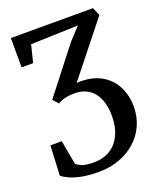

<svg xmlns="http://www.w3.org/2000/svg" viewBox="-147 -644 825 987"><g transform="rotate(-20 265.5 -151.0)"><path d="M224 249Q168.5 249 129.8 241.2Q91 233.5 66 222Q41 210.5 26.5 199L34.5 35.5H96.5L120.5 167.5Q136 181.5 157.8 188Q179.5 194.5 217 194.5Q268.5 194 305.8 170.5Q343 147 363.2 103.8Q383.5 60.5 383.5 2.5Q383.5 -38 374.5 -70.5Q365.5 -103 347.5 -126Q329.5 -149 303.2 -161.2Q277 -173.5 242.5 -173.5Q212 -173.5 188 -167.5Q164 -161.5 150 -151.5L123 -181L316.5 -429L378 -495.5L119 -487L95.5 -392H32.5L32 -552.5H481L500.5 -508.5L271 -220Q350.5 -224.5 402.5 -195.8Q454.5 -167 480 -117Q505.5 -67 505.5 -7Q505.5 50 484 97.2Q462.5 144.5 424 178.2Q385.5 212 334.5 230.5Q283.5 249 224 249Z"/></g></svg>

Font: Merriweather 20pt Medium
Style: Regular
Weight: 500
Version: Version 2.100